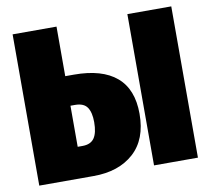

<svg xmlns="http://www.w3.org/2000/svg" viewBox="-78 -783 953 870"><g transform="rotate(-10 399.0 -348.0)"><path d="M538 -242Q538 -124 469 -62Q400 0 284 0H34V-696H236V-468H276Q405 -468 471.5 -411.5Q538 -355 538 -242ZM562 -696H764V0H562ZM329 -240Q329 -285 313 -308.5Q297 -332 257 -332H236V-143H258Q296 -143 312.5 -167Q329 -191 329 -240Z"/></g></svg>

Font: Fira Sans Condensed Black
Style: Regular
Weight: 900
Width: 3
Designer: Carrois Corporate & Edenspiekermann AG
Foundry: Carrois Corporate GbR & Edenspiekermann AG
Version: Version 4.203